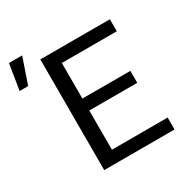

<svg xmlns="http://www.w3.org/2000/svg" viewBox="-282 -924 1028 1068"><g transform="rotate(-30 231.5 -390.5)"><path d="M484.4 -328.6H176.3V-76.7H534.2V0H82.5V-710.9H529.3V-633.8H176.3V-405.3H484.4ZM-78.6 -780.8H6.3L-50.3 -616.2H-105Z"/></g></svg>

Font: SteelSelectRoboto
Style: Roboto-Regular
Weight: 400
Designer: Google
Version: Version 2.137; 2017